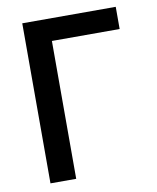

<svg xmlns="http://www.w3.org/2000/svg" viewBox="-78 -755 656 801"><g transform="rotate(-10 250.0 -355.0)"><path d="M180 -600V-16H71V-694H467V-600Z"/></g></svg>

Font: D2Coding ligature
Style: Bold
Weight: 700
Monospace: yes
Designer: Yong-Rak Park; Jeong-Hwan Yoon; Sang-Min Lee;
Foundry: NHN Corporation
Version: Version 1.3.2; Build 20180524